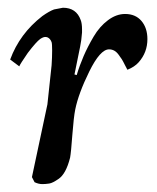

<svg xmlns="http://www.w3.org/2000/svg" viewBox="-20 -459 406 496"><path d="M174.3 -175.8Q170.4 -156.2 167 -111.8Q163.6 -65.4 161.1 -51.8Q150.4 -9.3 130.9 3.4Q116.2 13.7 107.4 15.1Q97.7 16.6 89.4 16.6Q79.6 16.6 69.3 11.7L62.5 -1.5L102.5 -189.5L113.3 -290.5Q114.7 -311 114.7 -328.6Q114.7 -345.7 113.3 -350.1Q111.3 -355.5 108.4 -358.4Q104 -362.8 99.6 -363.3Q93.3 -364.7 84 -358.4Q73.7 -351.1 51.8 -322.3Q32.2 -293.9 29.8 -287.6L6.3 -305.2Q30.8 -372.1 89.4 -417.5Q107.4 -430.2 119.6 -434.6L142.6 -439Q177.2 -439 188.5 -407.2Q191.9 -398.4 191.9 -383.3V-375Q190.4 -354.5 187 -338.4L172.4 -266.6L178.2 -265.1Q185.5 -289.6 196 -314Q206.5 -338.4 221.9 -364.5Q237.3 -390.6 258.8 -406.7Q280.3 -422.9 303.2 -422.9Q330.1 -422.9 345.5 -404.8Q360.8 -386.7 360.8 -357.9Q360.8 -323.7 338.4 -298.3Q327.6 -286.1 309.1 -278.8Q307.6 -281.2 302.7 -291Q297.9 -300.8 294.7 -305.9Q291.5 -311 286.1 -318.1Q280.8 -325.2 274.7 -328.4Q268.6 -331.5 261.7 -331.5Q238.8 -331.5 210.7 -274.4Q182.6 -217.3 174.3 -175.8Z"/></svg>

Font: Neuton Cursive
Style: Regular
Weight: 500
Designer: Brian M Zick
Version: Version 1.43